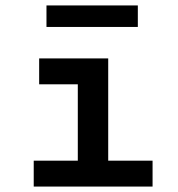

<svg xmlns="http://www.w3.org/2000/svg" viewBox="-20 -686 654 706"><path d="M150.9 -586.9V-666H486.8V-586.9ZM104 -95.2H266.1V-376H124V-471.2H377.9V-95.2H541V0H104Z"/></svg>

Font: IntelOne Mono Medium
Style: Regular
Weight: 500
Designer: Fred Shallcrass
Foundry: Frere-Jones Type LLC
Version: Version 1.200;hotconv 1.1.0;makeotfexe 2.6.0;FJTRelease1.2